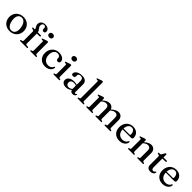

<svg xmlns="http://www.w3.org/2000/svg" viewBox="564 -2726 4724 4724"><g transform="rotate(45 2926.0 -363.5)"><path d="M292.5 -479Q366 -479 422 -447.8Q478 -416.5 509.5 -361Q541 -305.5 541 -233Q541 -163 509 -107.5Q477 -52 420.2 -20.2Q363.5 11.5 289 11.5Q216 11.5 160 -20Q104 -51.5 72.5 -107Q41 -162.5 41 -234.5Q41 -305.5 73 -360.8Q105 -416 161.5 -447.5Q218 -479 292.5 -479ZM327.5 -31Q369 -36.5 395.2 -64.8Q421.5 -93 430.2 -140.8Q439 -188.5 428 -253.5Q417.5 -318.5 392.8 -361.8Q368 -405 332.5 -424Q297 -443 254.5 -437Q212.5 -431 186.5 -402.8Q160.5 -374.5 151.8 -326.8Q143 -279 153.5 -214.5Q164.5 -149.5 189.2 -106.2Q214 -63 249.5 -43.8Q285 -24.5 327.5 -31Z M810 -68.5Q810 -56 816 -48.5Q822 -41 834 -39.5L884.5 -34Q895 -33 899.8 -28.2Q904.5 -23.5 904.5 -16.5Q904.5 0 882.5 0H656.5Q647 0 641.2 -4.2Q635.5 -8.5 635.5 -16Q635.5 -23 640.2 -27.2Q645 -31.5 654.5 -34L679.5 -39Q692.5 -42.5 698.8 -49.2Q705 -56 705 -67.5V-388Q705 -398.5 700 -405Q695 -411.5 681.5 -416L653 -423.5Q637.5 -428.5 632.2 -433.5Q627 -438.5 627 -444.5Q627 -451.5 632 -455.5Q637 -459.5 647.5 -459.5H729.5L705.5 -442V-458.5Q705.5 -475 698 -489.5Q690.5 -504 680.5 -519.8Q670.5 -535.5 663 -554.5Q655.5 -573.5 655.5 -599Q655.5 -656.5 695.5 -692Q735.5 -727.5 805 -727.5Q849.5 -727.5 880.5 -712.8Q911.5 -698 927.8 -674Q944 -650 944 -621.5Q944 -594.5 930.5 -580.2Q917 -566 895 -566Q872 -566 858 -581Q844 -596 844 -621V-645.5Q844 -670.5 830.5 -684Q817 -697.5 792 -697.5Q761.5 -697 745.2 -678.2Q729 -659.5 729 -624.5Q729 -603 736.5 -585.2Q744 -567.5 755 -552.2Q766 -537 777.2 -523Q788.5 -509 795.8 -494Q803 -479 803 -462V-441L789.5 -459.5H907Q917 -459.5 922.2 -455.8Q927.5 -452 927.5 -444.5Q927.5 -434 917.2 -427.2Q907 -420.5 884.5 -420.5H810ZM1157 -450V-68.5Q1157 -55 1162 -48.2Q1167 -41.5 1176.5 -38.5L1199.5 -34Q1208.5 -31 1212.8 -27Q1217 -23 1217 -16.5Q1217 -9 1211.5 -4.5Q1206 0 1194 0H1013Q1002 0 996.5 -4.5Q991 -9 991 -16.5Q991 -22.5 995.2 -26.8Q999.5 -31 1008 -33.5L1032 -38.5Q1041.5 -41.5 1046.5 -48Q1051.5 -54.5 1051.5 -68V-379.5Q1051.5 -390.5 1048 -395.5Q1044.5 -400.5 1035.5 -401.5L1001.5 -403Q993 -404.5 989.5 -408Q986 -411.5 986 -417Q986 -423.5 990.2 -427.8Q994.5 -432 1005.5 -435.5L1089 -465Q1105 -471 1114.8 -473.2Q1124.5 -475.5 1131 -475.5Q1144 -475.5 1150.5 -468.8Q1157 -462 1157 -450ZM1093.5 -568.5Q1061 -568.5 1041 -586.2Q1021 -604 1021 -632Q1021 -660.5 1041 -678Q1061 -695.5 1093.5 -695.5Q1126 -695.5 1146.2 -677.8Q1166.5 -660 1166.5 -632Q1166.5 -604 1146.2 -586.2Q1126 -568.5 1093.5 -568.5Z M1718 -349.5Q1718 -326 1702.5 -310.2Q1687 -294.5 1661 -294.5Q1636 -294.5 1622.2 -308.8Q1608.5 -323 1608.5 -346.5V-362.5Q1608.5 -397.5 1584.2 -419Q1560 -440.5 1517 -440.5Q1478.5 -440.5 1448.8 -418.8Q1419 -397 1402 -357.5Q1385 -318 1385 -264Q1385 -199 1407.2 -153.8Q1429.5 -108.5 1468.2 -85.2Q1507 -62 1556.5 -62Q1604.5 -62 1639.2 -84Q1674 -106 1689 -142Q1695 -150 1699.2 -153.2Q1703.5 -156.5 1709 -156.5Q1715.5 -156.5 1718.5 -150.8Q1721.5 -145 1721 -137.5Q1717.5 -96 1691.5 -62.2Q1665.5 -28.5 1622.2 -8.5Q1579 11.5 1524 11.5Q1454 11.5 1400.8 -17.8Q1347.5 -47 1317.5 -100.5Q1287.5 -154 1287.5 -225.5Q1287.5 -297.5 1317.8 -354.8Q1348 -412 1403 -445.8Q1458 -479.5 1532 -479.5Q1589.5 -479.5 1631.2 -461.5Q1673 -443.5 1695.5 -414Q1718 -384.5 1718 -349.5Z M1963.5 -450V-68.5Q1963.5 -55 1968.5 -48.2Q1973.5 -41.5 1983 -38.5L2006 -34Q2015 -31 2019.2 -27Q2023.5 -23 2023.5 -16.5Q2023.5 -9 2018 -4.5Q2012.5 0 2000.5 0H1819.5Q1808.5 0 1803 -4.5Q1797.5 -9 1797.5 -16.5Q1797.5 -22.5 1801.8 -26.8Q1806 -31 1814.5 -33.5L1838.5 -38.5Q1848 -41.5 1853 -48Q1858 -54.5 1858 -68V-379.5Q1858 -390.5 1854.5 -395.5Q1851 -400.5 1842 -401.5L1808 -403Q1799.5 -404.5 1796 -408Q1792.5 -411.5 1792.5 -417Q1792.5 -423.5 1796.8 -427.8Q1801 -432 1812 -435.5L1895.5 -465Q1911.5 -471 1921.2 -473.2Q1931 -475.5 1937.5 -475.5Q1950.5 -475.5 1957 -468.8Q1963.5 -462 1963.5 -450ZM1900 -568.5Q1867.5 -568.5 1847.5 -586.2Q1827.5 -604 1827.5 -632Q1827.5 -660.5 1847.5 -678Q1867.5 -695.5 1900 -695.5Q1932.5 -695.5 1952.8 -677.8Q1973 -660 1973 -632Q1973 -604 1952.8 -586.2Q1932.5 -568.5 1900 -568.5Z M2400.5 -61.5V-71L2394.5 -74V-360Q2394.5 -403 2372.8 -426.2Q2351 -449.5 2311 -449.5Q2273.5 -449.5 2254.5 -433.5Q2235.5 -417.5 2235.5 -396V-357Q2235.5 -332.5 2219.5 -319.8Q2203.5 -307 2176 -307Q2152 -307 2139 -319.5Q2126 -332 2126 -353Q2126 -384 2150 -412.8Q2174 -441.5 2219.8 -460.2Q2265.5 -479 2331 -479Q2415.5 -479 2457 -442.5Q2498.5 -406 2498.5 -344.5V-74Q2498.5 -58 2504.8 -50.5Q2511 -43 2522 -43Q2534 -43 2539.5 -48.8Q2545 -54.5 2549 -60Q2551.5 -63 2554 -65.2Q2556.5 -67.5 2560.5 -67.5Q2565.5 -67.5 2568 -63.8Q2570.5 -60 2570.5 -54Q2570.5 -39.5 2560.8 -24.5Q2551 -9.5 2532 1Q2513 11.5 2485 11.5Q2445.5 11.5 2423 -7.2Q2400.5 -26 2400.5 -61.5ZM2103.5 -104Q2103.5 -163 2156.2 -200.8Q2209 -238.5 2303 -238.5Q2337 -238.5 2365.2 -232.2Q2393.5 -226 2415.5 -216L2407.5 -189.5Q2387 -198 2365.2 -203.8Q2343.5 -209.5 2317.5 -209.5Q2268 -209.5 2240 -185.8Q2212 -162 2212 -121Q2212 -80.5 2235 -59Q2258 -37.5 2293.5 -37.5Q2326.5 -37.5 2357.2 -52.8Q2388 -68 2410.5 -96L2420.5 -73Q2391.5 -32.5 2345 -10.5Q2298.5 11.5 2246.5 11.5Q2183 11.5 2143.2 -19.8Q2103.5 -51 2103.5 -104Z M2804 -712V-68.5Q2804 -55 2809 -48.2Q2814 -41.5 2823.5 -38.5L2846.5 -34Q2855.5 -31 2859.8 -27Q2864 -23 2864 -16.5Q2864 -9 2858.5 -4.5Q2853 0 2841.5 0H2660Q2649 0 2643.5 -4.5Q2638 -9 2638 -16.5Q2638 -22.5 2642.2 -26.8Q2646.5 -31 2655 -33.5L2679 -38.5Q2688.5 -41.5 2693.8 -48Q2699 -54.5 2699 -68V-641.5Q2699 -652.5 2695.2 -657.5Q2691.5 -662.5 2683 -663.5L2649 -665Q2640.5 -666.5 2636.8 -670Q2633 -673.5 2633 -679Q2633 -685.5 2637.2 -689.5Q2641.5 -693.5 2652.5 -697.5L2736 -727Q2752 -733 2761.8 -735.2Q2771.5 -737.5 2778 -737.5Q2791 -737.5 2797.5 -730.8Q2804 -724 2804 -712Z M3106.5 -450V-68.5Q3106.5 -55 3111.8 -48.2Q3117 -41.5 3126.5 -38.5L3149 -33.5Q3164.5 -28.5 3164.5 -17Q3164.5 0 3141.5 0H2963Q2952 0 2946.5 -4.5Q2941 -9 2941 -16.5Q2941 -22.5 2945.2 -26.8Q2949.5 -31 2958 -33.5L2982 -38.5Q2991.5 -41.5 2996.5 -48Q3001.5 -54.5 3001.5 -68V-379.5Q3001.5 -390.5 2997.8 -395.5Q2994 -400.5 2985.5 -401.5L2951.5 -403Q2943 -404.5 2939.5 -408Q2936 -411.5 2936 -417Q2936 -423.5 2940 -427.8Q2944 -432 2955 -435.5L3039 -465Q3054.5 -470.5 3064.2 -473Q3074 -475.5 3081.5 -475.5Q3094 -475.5 3100.2 -468.8Q3106.5 -462 3106.5 -450ZM3092.5 -344 3073.5 -363.5 3095 -382.5Q3155 -436 3199.2 -457.8Q3243.5 -479.5 3284 -479.5Q3347.5 -479.5 3385.5 -440Q3423.5 -400.5 3423.5 -332V-70Q3423.5 -56 3429.2 -48.8Q3435 -41.5 3445.5 -38.5L3466 -33.5Q3481 -28 3481 -17Q3481 0 3458.5 0H3282Q3259 0 3259 -17Q3259 -28.5 3274.5 -33.5L3298 -38.5Q3308.5 -41.5 3313.5 -48.8Q3318.5 -56 3318.5 -70V-316Q3318.5 -366.5 3294.2 -391.2Q3270 -416 3229 -416Q3204 -416 3175.5 -403.2Q3147 -390.5 3114 -362.5ZM3409 -344 3390 -363.5 3411.5 -382.5Q3471.5 -436 3515.8 -457.8Q3560 -479.5 3601 -479.5Q3664 -479.5 3702 -440Q3740 -400.5 3740 -332V-70Q3740 -56 3745.8 -48.8Q3751.5 -41.5 3762 -38.5L3783 -33.5Q3791.5 -31 3795.8 -26.8Q3800 -22.5 3800 -16.5Q3800 -9 3794.8 -4.5Q3789.5 0 3778 0H3598.5Q3576 0 3576 -17Q3576 -28.5 3591 -33.5L3614.5 -38.5Q3625.5 -41.5 3630.2 -48.8Q3635 -56 3635 -70V-316Q3635 -366.5 3610.8 -391.2Q3586.5 -416 3545.5 -416Q3520.5 -416 3492 -403.2Q3463.5 -390.5 3430.5 -362.5Z M4310.5 -292Q4310.5 -269 4297.2 -257.2Q4284 -245.5 4258 -245.5H3938.5V-277H4178.5Q4203 -277 4203 -298.5Q4203 -365.5 4174.2 -403Q4145.5 -440.5 4097 -440.5Q4059 -440.5 4030.2 -419Q4001.5 -397.5 3985.2 -357.8Q3969 -318 3969 -264Q3969 -164.5 4016.5 -113Q4064 -61.5 4141 -61.5Q4190.5 -61.5 4227 -84Q4263.5 -106.5 4278.5 -143.5Q4284.5 -151.5 4288.8 -154.8Q4293 -158 4298 -158Q4305 -158 4308 -152.2Q4311 -146.5 4310.5 -138.5Q4307.5 -97 4280.8 -63Q4254 -29 4209.5 -8.8Q4165 11.5 4108.5 11.5Q4038 11.5 3984.8 -17.8Q3931.5 -47 3901.5 -100.5Q3871.5 -154 3871.5 -225.5Q3871.5 -299 3900.5 -356.2Q3929.5 -413.5 3983.2 -446.5Q4037 -479.5 4111 -479.5Q4172 -479.5 4217 -455.5Q4262 -431.5 4286.2 -389.2Q4310.5 -347 4310.5 -292Z M4560.5 -450V-68.5Q4560.5 -55 4565.8 -48.2Q4571 -41.5 4580.5 -38.5L4603 -33.5Q4618.5 -28.5 4618.5 -17Q4618.5 0 4595.5 0H4417Q4406 0 4400.5 -4.5Q4395 -9 4395 -16.5Q4395 -22.5 4399.2 -26.8Q4403.5 -31 4412 -33.5L4436 -38.5Q4445.5 -41.5 4450.5 -48Q4455.5 -54.5 4455.5 -68V-379.5Q4455.5 -390.5 4451.8 -395.5Q4448 -400.5 4439.5 -401.5L4405.5 -403Q4397 -404.5 4393.5 -408Q4390 -411.5 4390 -417Q4390 -423.5 4394 -427.8Q4398 -432 4409 -435.5L4493 -465Q4508.5 -470.5 4518.2 -473Q4528 -475.5 4535.5 -475.5Q4548 -475.5 4554.2 -468.8Q4560.5 -462 4560.5 -450ZM4546.5 -344 4527.5 -363.5 4549 -382.5Q4608.5 -436 4653.5 -457.8Q4698.5 -479.5 4739 -479.5Q4802.5 -479.5 4841 -440Q4879.5 -400.5 4879.5 -332V-70Q4879.5 -56 4885.2 -48.8Q4891 -41.5 4901.5 -38.5L4922.5 -33.5Q4931 -31 4935 -26.8Q4939 -22.5 4939 -16.5Q4939 -9 4933.8 -4.5Q4928.5 0 4917 0H4738Q4715 0 4715 -17Q4715 -28.5 4730.5 -33.5L4754 -38.5Q4764.5 -41.5 4769.5 -48.8Q4774.5 -56 4774.5 -70V-316Q4774.5 -366.5 4749.8 -391.2Q4725 -416 4684 -416Q4659 -416 4629.8 -403.2Q4600.5 -390.5 4568 -362.5Z M5041 -428.5 5014 -435Q5002 -438.5 4997.2 -443Q4992.5 -447.5 4992.5 -453.5Q4992.5 -461 4998 -465.2Q5003.5 -469.5 5012.5 -469.5H5044.5Q5058 -469.5 5066 -473.5Q5074 -477.5 5080 -488.5L5121 -562Q5128 -573.5 5135.2 -578.5Q5142.5 -583.5 5150.5 -583.5Q5159 -583.5 5163.8 -578.2Q5168.5 -573 5168.5 -563.5V-123Q5168.5 -88.5 5182.8 -70.5Q5197 -52.5 5222.5 -52.5Q5240.5 -52.5 5250.8 -58.5Q5261 -64.5 5266.8 -72.8Q5272.5 -81 5277.8 -87.2Q5283 -93.5 5291 -94Q5297 -94 5300.5 -90Q5304 -86 5304 -77Q5303.5 -55.5 5288 -35.8Q5272.5 -16 5245.5 -3.8Q5218.5 8.5 5183.5 8.5Q5128.5 8.5 5096 -20Q5063.5 -48.5 5063.5 -106.5V-400Q5063.5 -412 5058.5 -418.2Q5053.5 -424.5 5041 -428.5ZM5121.5 -430.5 5122 -469.5H5279Q5289 -469.5 5294.2 -465.5Q5299.5 -461.5 5299.5 -454Q5299.5 -444 5289.2 -437.2Q5279 -430.5 5256.5 -430.5Z M5812.5 -292Q5812.5 -269 5799.2 -257.2Q5786 -245.5 5760 -245.5H5440.5V-277H5680.5Q5705 -277 5705 -298.5Q5705 -365.5 5676.2 -403Q5647.5 -440.5 5599 -440.5Q5561 -440.5 5532.2 -419Q5503.5 -397.5 5487.2 -357.8Q5471 -318 5471 -264Q5471 -164.5 5518.5 -113Q5566 -61.5 5643 -61.5Q5692.5 -61.5 5729 -84Q5765.5 -106.5 5780.5 -143.5Q5786.5 -151.5 5790.8 -154.8Q5795 -158 5800 -158Q5807 -158 5810 -152.2Q5813 -146.5 5812.5 -138.5Q5809.5 -97 5782.8 -63Q5756 -29 5711.5 -8.8Q5667 11.5 5610.5 11.5Q5540 11.5 5486.8 -17.8Q5433.5 -47 5403.5 -100.5Q5373.5 -154 5373.5 -225.5Q5373.5 -299 5402.5 -356.2Q5431.5 -413.5 5485.2 -446.5Q5539 -479.5 5613 -479.5Q5674 -479.5 5719 -455.5Q5764 -431.5 5788.2 -389.2Q5812.5 -347 5812.5 -292Z"/></g></svg>

Font: Fraunces 16pt
Style: Regular
Weight: 400
Version: Version 1.000;[b76b70a41]